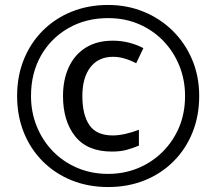

<svg xmlns="http://www.w3.org/2000/svg" viewBox="-20 -744 872 774"><path d="M431 -133Q332 -133 283 -194.5Q234 -256 234 -357Q234 -422 257 -472.5Q280 -523 325 -551.5Q370 -580 435 -580Q500 -580 558 -550L529 -489Q479 -515 436 -515Q377 -515 344.5 -473Q312 -431 312 -357Q312 -281 340.5 -239.5Q369 -198 435 -198Q458 -198 486.5 -204.5Q515 -211 540 -221V-157Q516 -147 491 -140Q466 -133 431 -133ZM416 10Q336 10 269 -17Q202 -44 152.5 -93.5Q103 -143 76 -210Q49 -277 49 -357Q49 -437 76 -504Q103 -571 152.5 -620.5Q202 -670 269 -697Q336 -724 416 -724Q492 -724 558.5 -697Q625 -670 675.5 -620.5Q726 -571 754.5 -504Q783 -437 783 -357Q783 -277 756 -210Q729 -143 679.5 -93.5Q630 -44 563 -17Q496 10 416 10ZM416 -43Q480 -43 536 -66Q592 -89 635 -131.5Q678 -174 702 -231Q726 -288 726 -357Q726 -422 703 -479Q680 -536 638.5 -579Q597 -622 540.5 -646.5Q484 -671 416 -671Q326 -671 255.5 -630.5Q185 -590 145 -519.5Q105 -449 105 -357Q105 -292 128 -235Q151 -178 192.5 -135Q234 -92 291 -67.5Q348 -43 416 -43Z"/></svg>

Font: Noto Sans Javanese
Style: Regular
Weight: 400
Designer: Monotype Design Team
Foundry: Monotype Imaging Inc.
Version: Version 2.004